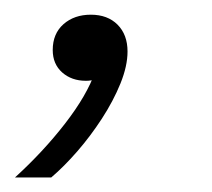

<svg xmlns="http://www.w3.org/2000/svg" viewBox="-72 -104 287 260"><path d="M-51.7 136.3Q-13.3 101.3 16.2 63.2Q45.7 25.1 56.9 -6.9L63.6 1.1Q60 2.4 55.4 3.9Q50.7 5.4 44.3 5.4Q25 5.4 12.2 -5.9Q-0.6 -17.3 -0.6 -36.3Q-0.6 -58.4 14 -71.3Q28.6 -84.1 51 -84.1Q73.7 -84.1 87.2 -70.6Q100.7 -57 100.7 -34.3Q100.7 -14.6 91.1 9.1Q81.4 32.9 66 56.6Q50.6 80.3 32.7 100.9Q14.9 121.4 -2.6 136.3Z"/></svg>

Font: Mona Sans ExtraLight
Style: Italic
Weight: 200
Italic angle: -11.6951°
Designer: Deni Anggara
Foundry: GitHub
Version: Version 2.000